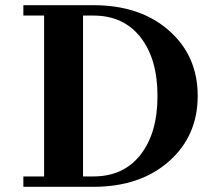

<svg xmlns="http://www.w3.org/2000/svg" viewBox="-20 -720 822 740"><path d="M70 -700H340Q520 -700 631 -602.5Q742 -505 742 -350.5Q742 -196 631 -98Q520 0 340 0H70V-40H150V-660H70ZM340 -660H300V-40H340Q456 -40 521.5 -123.5Q587 -207 587 -350Q587 -493 521.5 -576.5Q456 -660 340 -660Z"/></svg>

Font: Croissant One
Style: Regular
Weight: 400
Designer: Eduardo Rodriguez Tunni
Foundry: Eduardo Rodriguez Tunni
Version: Version 1.001